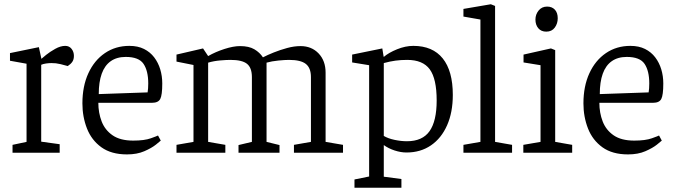

<svg xmlns="http://www.w3.org/2000/svg" viewBox="-20 -719 3183 904"><path d="M39 0V-37L105 -51V-419L27 -433V-469L163 -497L175 -442Q179 -446 197 -460.5Q215 -475 240 -489Q265 -503 287 -503Q306 -503 317 -489Q328 -475 328 -456Q328 -439 320.5 -428Q313 -417 299 -408L265 -417Q252 -420 243 -421Q234 -422 222 -422Q210 -422 196.5 -420Q183 -418 174 -414V-52L261 -40V0Z M578 8Q504 8 457.5 -25.5Q411 -59 389.5 -114Q368 -169 368 -232Q368 -313 396 -374Q424 -435 474 -469Q524 -503 589 -503Q629 -503 658 -488.5Q687 -474 706 -449Q725 -424 734.5 -392.5Q744 -361 744 -326Q744 -271 734.5 -253Q725 -235 696 -235H443Q443 -188 458.5 -147.5Q474 -107 510 -82Q546 -57 607 -57Q660 -57 690.5 -68Q721 -79 724 -81L737 -57Q734 -54 714 -38Q694 -22 659.5 -7Q625 8 578 8ZM445 -276 675 -284Q678 -302 678 -326Q678 -385 656 -418Q634 -451 572 -451Q530 -451 501.5 -431Q473 -411 459 -372Q445 -333 445 -276Z M811 0V-37L891 -51V-413L811 -429V-462L936 -491L960 -455Q995 -475 1037 -488.5Q1079 -502 1110 -502Q1152 -502 1177.5 -487Q1203 -472 1218 -449Q1239 -460 1269 -472Q1299 -484 1332 -493Q1365 -502 1395 -502Q1447 -502 1480 -467.5Q1513 -433 1513 -377V-51L1595 -37V0H1364V-37L1444 -51V-356Q1444 -399 1420 -418Q1396 -437 1341 -437Q1322 -437 1291 -434Q1260 -431 1235 -424Q1235 -420 1235 -414.5Q1235 -409 1235 -404V-51L1296 -36V0H1103V-36L1166 -51V-356Q1166 -400 1143 -418.5Q1120 -437 1065 -437Q1047 -437 1017 -434.5Q987 -432 960 -424V-51L1041 -37V0Z M1649 165V126L1718 112V-412L1638 -425V-462L1780 -491L1786 -454L1787 -451Q1810 -471 1849.5 -487Q1889 -503 1926 -503Q2017 -503 2064.5 -444Q2112 -385 2112 -272Q2112 -190 2085 -129Q2058 -68 2009 -34.5Q1960 -1 1894 -1Q1867 -1 1838 -10.5Q1809 -20 1787 -36V-30V-20V113L1870 124V165ZM1896 -54Q1969 -54 2002.5 -101.5Q2036 -149 2036 -246Q2036 -348 2003.5 -392.5Q1971 -437 1897 -437Q1868 -437 1842 -433.5Q1816 -430 1787 -422V-79Q1807 -67 1837.5 -60.5Q1868 -54 1896 -54Z M2162 0V-37L2242 -51V-627L2162 -641V-677L2291 -699L2311 -691V-51L2391 -37V0Z M2444 0V-37L2525 -51V-412L2445 -425V-462L2574 -491L2594 -483V-51L2674 -37V0ZM2552 -570Q2528 -570 2514.5 -586Q2501 -602 2501 -627Q2501 -651 2516 -669.5Q2531 -688 2556 -688Q2579 -688 2592.5 -673.5Q2606 -659 2606 -633Q2606 -608 2592 -589Q2578 -570 2552 -570Z M2937 8Q2863 8 2816.5 -25.5Q2770 -59 2748.5 -114Q2727 -169 2727 -232Q2727 -313 2755 -374Q2783 -435 2833 -469Q2883 -503 2948 -503Q2988 -503 3017 -488.5Q3046 -474 3065 -449Q3084 -424 3093.5 -392.5Q3103 -361 3103 -326Q3103 -271 3093.5 -253Q3084 -235 3055 -235H2802Q2802 -188 2817.5 -147.5Q2833 -107 2869 -82Q2905 -57 2966 -57Q3019 -57 3049.5 -68Q3080 -79 3083 -81L3096 -57Q3093 -54 3073 -38Q3053 -22 3018.5 -7Q2984 8 2937 8ZM2804 -276 3034 -284Q3037 -302 3037 -326Q3037 -385 3015 -418Q2993 -451 2931 -451Q2889 -451 2860.5 -431Q2832 -411 2818 -372Q2804 -333 2804 -276Z"/></svg>

Font: Faustina Light Light
Style: Regular
Weight: 300
Version: Version 1.200